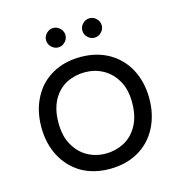

<svg xmlns="http://www.w3.org/2000/svg" viewBox="-100 -745 793 839"><g transform="rotate(-15 297.0 -325.5)"><path d="M296.9 -65.4Q251 -65.4 213.9 -85.9Q176.8 -106.4 154.3 -146Q129.9 -185.5 129.9 -250Q129.9 -337.4 179.7 -387.7Q196.3 -403.8 216.8 -414.6Q255.4 -432.6 296.9 -432.6Q342.8 -432.6 379.9 -412.1Q417 -391.6 439.5 -353Q463.9 -313.5 463.9 -251.5Q463.9 -189.5 440.4 -147.5Q417 -105 377 -84.5Q338.4 -65.4 296.9 -65.4ZM510.7 -380.9Q480.5 -438.5 424.3 -470.7Q369.1 -502 296.9 -502Q224.6 -502 168.9 -470.7Q113.3 -439.5 83 -381.3Q52.7 -323.7 52.7 -249.5Q52.7 -175.3 83 -117.7Q113.8 -59.6 168.5 -27.3Q223.6 3.9 295.9 3.9Q368.2 3.9 423.8 -27.3Q479.5 -58.6 510.3 -116.7Q541 -174.8 541 -249.3Q541 -323.7 510.7 -380.9ZM348.1 -580.6Q361.3 -567.4 378.9 -567.4Q396.5 -567.4 409.7 -580.6Q422.9 -593.8 422.9 -611.3Q422.9 -628.9 409.7 -642.1Q396.5 -655.3 378.9 -655.3Q361.3 -655.3 348.1 -642.1Q335 -628.9 335 -611.3Q335 -593.8 348.1 -580.6ZM184.1 -580.6Q197.3 -567.4 214.8 -567.4Q232.4 -567.4 245.6 -580.6Q258.8 -593.8 258.8 -611.3Q258.8 -628.9 245.6 -642.1Q232.4 -655.3 214.8 -655.3Q197.3 -655.3 184.1 -642.1Q170.9 -628.9 170.9 -611.3Q170.9 -593.8 184.1 -580.6Z"/></g></svg>

Font: YuPearl-Light
Style: Light
Weight: 300
Designer: Max Yao
Foundry: Max-Everyday
Version: Version 1.011; ttfautohint (v1.8.3)